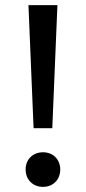

<svg xmlns="http://www.w3.org/2000/svg" viewBox="-20 -720 335 749"><path d="M91 -700 111 -220H184L204 -700ZM148 -126C108 -126 80 -98 80 -59C80 -19 108 9 148 9C187 9 215 -19 215 -59C215 -98 187 -126 148 -126Z"/></svg>

Font: Gully
Style: Regular
Weight: 400
Designer: jaikishan Patel
Foundry: MagicType
Version: Version 1.000;Glyphs 3.2 (3242)